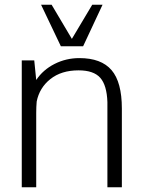

<svg xmlns="http://www.w3.org/2000/svg" viewBox="-20 -790 602 810"><path d="M236.8 -594.7 153.3 -770H197.8L283.2 -626L369.1 -770H412.6L330.6 -594.7ZM71.8 0V-535.2H124.5L132.8 -452.6Q161.6 -495.6 210.2 -520.3Q258.8 -544.9 314.9 -544.9Q407.2 -544.9 450.7 -494.1Q494.1 -443.4 494.1 -332V0H433.1V-359.4Q430.7 -430.7 402.8 -461.9Q375 -493.2 311.5 -493.2Q238.8 -493.2 192.6 -456.5Q146.5 -419.9 134.8 -361.8Q132.8 -338.9 132.8 -314V0Z"/></svg>

Font: Oxygen Light
Style: Regular
Weight: 300
Designer: vernon adams
Foundry: Vernon Adams
Version: Version Release 0.2.3 webfont; ttfautohint (v0.93.3-1d66) -l